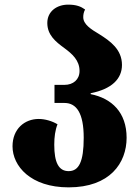

<svg xmlns="http://www.w3.org/2000/svg" viewBox="-20 -794 605 828"><path d="M276 14C454 14 526 -91 526 -200C526 -309 462 -370 371 -388V-392C462 -410 506 -454 506 -514C506 -581 455 -617 409 -646C372 -668 339 -689 339 -720C339 -731 341 -742 347 -753C329 -766 309 -774 274 -774C225 -774 184 -745 184 -695C184 -643 220 -614 257 -587C291 -562 323 -534 323 -488C323 -451 296 -428 258 -428H215V-350H258C310 -350 341 -306 341 -200C341 -96 320 -56 276 -56C233 -56 214 -93 214 -170C214 -203 218 -233 228 -258C205 -272 174 -281 147 -281C86 -281 34 -238 34 -163C34 -78 112 14 276 14Z"/></svg>

Font: Noto Serif Georgian SemiCondensed Black
Style: Regular
Weight: 900
Width: 4
Designer: Monotype Design Team, Akaki Razmadze
Foundry: Google LLC
Version: Version 2.003